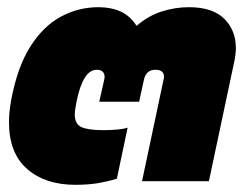

<svg xmlns="http://www.w3.org/2000/svg" viewBox="-20 -504 697 534"><path d="M189 10Q106 10 55.5 -34Q5 -78 5 -164Q5 -192 11 -225Q28 -317 64 -374Q100 -431 149 -457.5Q198 -484 254 -484Q289 -484 315.5 -472Q342 -460 360 -432Q392 -460 429.5 -472Q467 -484 505 -484Q571 -484 603.5 -452Q636 -420 636 -370Q636 -353 631 -330L561 0H375L435 -283Q436 -286 436 -291Q436 -310 412 -310Q386 -310 380 -281L367 -221H256L270 -283Q270 -285 270.5 -286.5Q271 -288 271 -289Q271 -310 249 -310Q211 -310 193 -222Q191 -211 189.5 -202Q188 -193 188 -186Q188 -159 206.5 -150.5Q225 -142 268 -142Q285 -142 304 -143.5Q323 -145 335 -149L305 -7Q283 0 255 5Q227 10 189 10Z"/></svg>

Font: Kanit ExtraBold
Style: Italic
Weight: 800
Italic angle: -12°
Designer: Katatrad Team
Foundry: CadsonDemak
Version: Version 2.000; ttfautohint (v1.8.3)